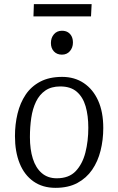

<svg xmlns="http://www.w3.org/2000/svg" viewBox="-20 -890 568 924"><path d="M247 14Q185 14 141 -17Q97 -48 74.5 -104Q52 -160 52 -235Q52 -292 64.5 -343.5Q77 -395 103.5 -434.5Q130 -474 173.5 -497Q217 -520 279 -520Q339 -520 383.5 -490Q428 -460 452.5 -405.5Q477 -351 477 -274Q477 -217 464 -165Q451 -113 423.5 -73Q396 -33 352.5 -9.5Q309 14 247 14ZM253 -32Q312 -32 344.5 -66.5Q377 -101 391 -156Q405 -211 405 -275Q405 -334 392 -378.5Q379 -423 349.5 -448.5Q320 -474 270 -474Q227 -474 198.5 -454.5Q170 -435 153.5 -401Q137 -367 130.5 -323Q124 -279 124 -230Q124 -171 138 -126.5Q152 -82 181 -57Q210 -32 253 -32ZM225 -683Q225 -708 239.5 -725Q254 -742 278 -742Q295 -742 306.5 -735Q318 -728 324.5 -715.5Q331 -703 331 -685Q331 -661 316.5 -644Q302 -627 278 -627Q254 -627 239.5 -642.5Q225 -658 225 -683ZM143 -870H421L418 -811H141Z"/></svg>

Font: Literata 18pt Light
Style: Italic
Weight: 300
Italic angle: -2°
Designer: Latin by Veronika Burian and Jose Scaglione. Greek by Irene Vlachou. Cyrillic by Vera Evstafieva
Foundry: TypeTogether
Version: Version 3.103;gftools[0.9.29]